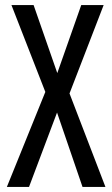

<svg xmlns="http://www.w3.org/2000/svg" viewBox="-20 -800 440 754"><path d="M394 -66 253 -433 387 -780H299L205 -513L112 -780H25L158 -439L7 -66H94L204 -358L304 -66Z"/></svg>

Font: Noto Sans Malayalam UI ExtraCondensed
Style: Regular
Weight: 400
Width: 2
Designer: Jelle Bosma - Monotype Design Team
Foundry: Monotype Imaging Inc.
Version: Version 2.104